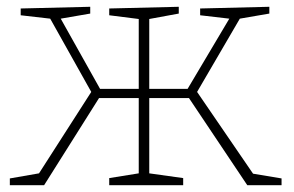

<svg xmlns="http://www.w3.org/2000/svg" viewBox="-20 -546 868 566"><path d="M561 -275 726 -34 810 -20V0H709L537 -257H420V-35L520 -21V0H302V-21L389 -35V-257H272L110 0H9V-20L95 -35L249 -275L128 -491L41 -501V-521L246 -526V-506L159 -491L275 -284H389V-490L302 -501V-521L507 -526V-506L420 -490V-284H533L656 -491L570 -501V-521L774 -526V-506L687 -491Z"/></svg>

Font: Bitter Pro ExtraLight
Style: Regular
Weight: 275
Designer: Sol Matas, and Bitter project Authors
Foundry: Sol Matas
Version: Version 1.010